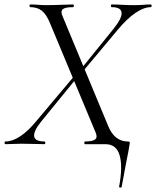

<svg xmlns="http://www.w3.org/2000/svg" viewBox="-40 -645 698 859"><path d="M-15.8 0Q-19.6 0 -19.6 -6Q-19.6 -12 -15.8 -12Q15.4 -12 50.7 -35.3Q86 -58.6 124 -105L296.2 -309.6L305.4 -298.8L143.6 -100.4Q109.2 -57.2 112.9 -34.6Q116.6 -12 159.4 -12Q162.6 -12 162.6 -6Q162.6 0 159.4 0Q134.4 0 113.4 -1Q92.4 -2 56.8 -2Q34 -2 19.4 -1Q4.8 0 -15.8 0ZM322.2 -315.2 313.6 -325.2 469 -517.4Q506.6 -564.4 503.9 -588.7Q501.2 -613 460 -613Q456 -613 456 -619Q456 -625 460 -625Q484.4 -625 505.9 -623.5Q527.4 -622 562.2 -622Q585.8 -622 600.7 -623.5Q615.6 -625 634.6 -625Q638.4 -625 638.4 -619Q638.4 -613 634.6 -613Q603.8 -613 566 -587.3Q528.2 -561.6 487.6 -512.8ZM431.2 0H340Q337.2 0 337.2 -6Q337.2 -12 340 -12Q374.2 -12 385.8 -21.3Q397.4 -30.6 387.4 -53.2L183.6 -541.6Q167.2 -581.4 146.9 -597.2Q126.6 -613 96 -613Q92 -613 92 -619Q92 -625 96 -625Q113.6 -625 131.2 -623.5Q148.8 -622 165 -622Q201.8 -622 232.6 -623.5Q263.4 -625 286.6 -625Q290.6 -625 290.6 -619Q290.6 -613 286.6 -613Q251.8 -613 240.9 -603.8Q230 -594.6 240.2 -571.8L443.8 -81.8Q458.2 -46.2 480.6 -29.1Q503 -12 531.4 -12Q539.6 -12 540.4 -9.1Q541.2 -6.2 539.2 4.4Q537.8 16.2 534.2 33.4Q530.6 50.6 523.7 86.4Q516.8 122.2 504.2 191.4Q504 194.6 498 194.2Q492 193.8 493 189.6Q509.8 99.8 495.2 49.9Q480.6 0 431.2 0Z"/></svg>

Font: Cormorant Light
Style: Italic
Weight: 300
Italic angle: -10°
Designer: Christian Thalmann (Catharsis Fonts)
Foundry: Catharsis Fonts
Version: Version 4.000